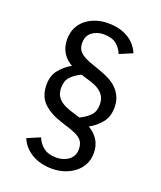

<svg xmlns="http://www.w3.org/2000/svg" viewBox="-148 -804 836 998"><g transform="rotate(20 270.0 -304.5)"><path d="M457 -309Q457 -257 429.5 -224Q402 -191 365 -171Q437 -128 437 -50Q437 -13 422 15Q407 43 382 62Q357 81 325.5 91Q294 101 260 101Q194 101 147 73Q100 45 80 -3L151 -33Q165 0 191 19.5Q217 39 261 39Q279 39 296 34Q313 29 326.5 19.5Q340 10 348.5 -5Q357 -20 357 -41Q357 -62 350.5 -76.5Q344 -91 329 -102Q314 -113 289.5 -122Q265 -131 229 -142Q163 -162 123.5 -198.5Q84 -235 84 -300Q84 -351 111 -384Q138 -417 175 -437Q104 -478 104 -559Q104 -596 118 -624Q132 -652 156 -671Q180 -690 211 -700Q242 -710 276 -710Q342 -710 387.5 -683Q433 -656 453 -608L382 -578Q368 -611 343.5 -629.5Q319 -648 275 -648Q257 -648 241 -643Q225 -638 212 -628.5Q199 -619 191.5 -604Q184 -589 184 -568Q184 -547 191.5 -533Q199 -519 214.5 -508Q230 -497 254.5 -487.5Q279 -478 312 -467Q345 -456 372 -442Q399 -428 417.5 -409Q436 -390 446.5 -365.5Q457 -341 457 -309ZM237 -411Q202 -394 181.5 -372Q161 -350 161 -312Q161 -284 172 -266Q183 -248 202 -236Q221 -224 246.5 -215.5Q272 -207 300 -199L303 -198Q338 -215 359 -237Q380 -259 380 -297Q380 -325 368.5 -343.5Q357 -362 338 -374Q319 -386 294 -394Q269 -402 241 -410Z"/></g></svg>

Font: Carrois Gothic
Style: Regular
Weight: 400
Designer: Ralph du Carrois
Foundry: Ralph du Carrois
Version: Version 1.001